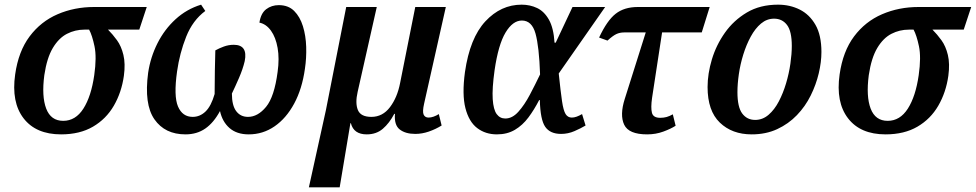

<svg xmlns="http://www.w3.org/2000/svg" viewBox="-20 -566 4183 823"><path d="M242 10Q134 10 81 -59Q28 -128 45 -247Q59 -346 107 -410Q155 -474 227 -505Q299 -536 383 -536H609L577 -439H443Q463 -419 481.5 -393.5Q500 -368 509 -330.5Q518 -293 511 -241Q501 -170 468 -113Q435 -56 378.5 -23Q322 10 242 10ZM251 -48Q304 -48 337.5 -100.5Q371 -153 384 -244Q395 -321 385 -368Q375 -415 362 -439H342Q302 -439 267 -421Q232 -403 206.5 -360.5Q181 -318 170 -244Q158 -153 178 -100.5Q198 -48 251 -48Z M615 -254Q625 -321 655 -380.5Q685 -440 732.5 -483.5Q780 -527 842 -546L860 -519Q806 -479 778 -408.5Q750 -338 739 -260Q724 -154 743 -109.5Q762 -65 806 -65Q837 -65 861 -88Q885 -111 900 -163Q900 -212 901 -264Q902 -316 903 -350Q919 -359 939.5 -366.5Q960 -374 982 -374Q1043 -374 1029 -304Q1021 -270 1004.5 -232Q988 -194 974 -165Q974 -114 992.5 -89.5Q1011 -65 1043 -65Q1085 -65 1120.5 -108Q1156 -151 1170 -258Q1178 -315 1170 -360.5Q1162 -406 1141.5 -434.5Q1121 -463 1092 -469Q1098 -509 1121 -526.5Q1144 -544 1175 -544Q1216 -544 1241 -519Q1266 -494 1278.5 -453.5Q1291 -413 1292.5 -365Q1294 -317 1287 -271Q1275 -185 1241 -122Q1207 -59 1157 -24.5Q1107 10 1046 10Q995 10 964 -17Q933 -44 923 -90Q896 -40 860 -15Q824 10 775 10Q687 10 642 -54.5Q597 -119 615 -254Z M1304 237 1377 -94 1464 -536H1595L1513 -172Q1502 -124 1514 -94.5Q1526 -65 1572 -65Q1620 -65 1651.5 -106.5Q1683 -148 1695 -210L1760 -536H1891L1798 -122Q1790 -87 1796 -74.5Q1802 -62 1817 -62Q1827 -62 1838.5 -66Q1850 -70 1861 -77L1873 -28Q1847 -12 1818 -2Q1789 8 1760 8Q1718 8 1693.5 -11Q1669 -30 1673 -78H1670Q1649 -38 1621 -14Q1593 10 1552 10Q1496 10 1484 -38H1482L1436 237Z M2110 10Q2061 10 2025.5 -17Q1990 -44 1975 -102.5Q1960 -161 1973 -257Q1994 -403 2060.5 -474.5Q2127 -546 2216 -546Q2252 -546 2282.5 -531.5Q2313 -517 2333 -481.5Q2353 -446 2357 -383H2362L2434 -536H2574L2375 -251Q2383 -174 2389 -133Q2395 -92 2404.5 -77Q2414 -62 2431 -62Q2441 -62 2452 -66Q2463 -70 2475 -77L2490 -28Q2470 -16 2442.5 -4Q2415 8 2385 8Q2338 8 2317 -22.5Q2296 -53 2294 -137H2291Q2270 -96 2245 -62.5Q2220 -29 2187 -9.5Q2154 10 2110 10ZM2146 -58Q2176 -58 2202 -87Q2228 -116 2251 -159.5Q2274 -203 2295 -247Q2291 -366 2275.5 -422Q2260 -478 2217 -478Q2178 -478 2147 -426.5Q2116 -375 2100 -265Q2089 -186 2092 -141Q2095 -96 2109 -77Q2123 -58 2146 -58Z M2754 10Q2675 10 2655.5 -31.5Q2636 -73 2658 -142L2748 -427H2656Q2637 -427 2622 -420Q2607 -413 2584 -392L2548 -405Q2582 -478 2619 -507Q2656 -536 2714 -536H3022L2988 -427H2818L2775 -146Q2769 -104 2774.5 -82.5Q2780 -61 2810 -61Q2825 -61 2837.5 -64.5Q2850 -68 2864 -76L2876 -27Q2856 -14 2823.5 -2Q2791 10 2754 10Z M3202 10Q3118 10 3065.5 -40.5Q3013 -91 3013 -193Q3013 -250 3031.5 -311.5Q3050 -373 3087.5 -426Q3125 -479 3181.5 -512.5Q3238 -546 3315 -546Q3366 -546 3408 -525Q3450 -504 3475.5 -459.5Q3501 -415 3501 -343Q3501 -300 3489.5 -251.5Q3478 -203 3455 -156.5Q3432 -110 3396 -72.5Q3360 -35 3311.5 -12.5Q3263 10 3202 10ZM3217 -52Q3249 -52 3274.5 -74Q3300 -96 3318.5 -131.5Q3337 -167 3349.5 -209Q3362 -251 3368 -293Q3374 -335 3374 -369Q3374 -432 3353.5 -459Q3333 -486 3298 -486Q3267 -486 3242 -465Q3217 -444 3198 -409Q3179 -374 3166 -332Q3153 -290 3147 -248Q3141 -206 3141 -171Q3141 -107 3161.5 -79.5Q3182 -52 3217 -52Z M3776 10Q3668 10 3615 -59Q3562 -128 3579 -247Q3593 -346 3641 -410Q3689 -474 3761 -505Q3833 -536 3917 -536H4143L4111 -439H3977Q3997 -419 4015.5 -393.5Q4034 -368 4043 -330.5Q4052 -293 4045 -241Q4035 -170 4002 -113Q3969 -56 3912.5 -23Q3856 10 3776 10ZM3785 -48Q3838 -48 3871.5 -100.5Q3905 -153 3918 -244Q3929 -321 3919 -368Q3909 -415 3896 -439H3876Q3836 -439 3801 -421Q3766 -403 3740.5 -360.5Q3715 -318 3704 -244Q3692 -153 3712 -100.5Q3732 -48 3785 -48Z"/></svg>

Font: Noto Serif SemiCondensed SemiBold
Style: Italic
Weight: 600
Width: 4
Italic angle: -12°
Designer: Monotype Design Team
Foundry: Monotype Imaging Inc.
Version: Version 2.014; ttfautohint (v1.8.4.7-5d5b)